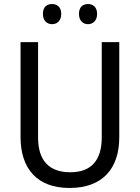

<svg xmlns="http://www.w3.org/2000/svg" viewBox="-20 -923 694 953"><path d="M193 -854C193 -820 213 -803 239 -803C263 -803 284 -820 284 -854C284 -888 263 -903 239 -903C213 -903 193 -889 193 -854ZM372 -854C372 -820 392 -803 417 -803C441 -803 462 -820 462 -854C462 -888 441 -903 417 -903C392 -903 372 -889 372 -854ZM572 -242V-714H485V-241C485 -132 437 -68 329 -68C223 -68 169 -127 169 -240V-714H82V-243C82 -84 166 10 325 10C492 10 572 -89 572 -242Z"/></svg>

Font: Noto Sans Lao SemiCondensed
Style: Regular
Weight: 400
Width: 4
Designer: Monotype Design Team
Foundry: Monotype Imaging Inc.
Version: Version 2.003